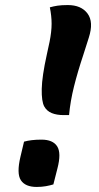

<svg xmlns="http://www.w3.org/2000/svg" viewBox="-20 -730 390 759"><path d="M253 -275H232Q204 -275 184.5 -283Q165 -291 155 -309Q144 -329 145 -378.5Q146 -428 165 -514L176 -565Q184 -605 184 -636Q184 -667 177 -701Q191 -705 207 -707.5Q223 -710 248 -710Q301 -710 326 -676.5Q351 -643 331 -581L309 -512Q287 -446 272.5 -388Q258 -330 253 -275ZM191 -1Q178 3 161.5 6Q145 9 125 9Q80 9 62.5 -17.5Q45 -44 61 -111L75 -170Q103 -178 144 -178Q189 -178 206 -151.5Q223 -125 207 -64Z"/></svg>

Font: Recursive Sn Csl St SmB
Style: Italic
Weight: 600
Italic angle: -15°
Version: Version 1.079;hotconv 1.0.112;makeotfexe 2.5.65598; ttfautoh